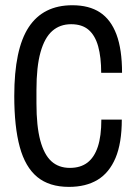

<svg xmlns="http://www.w3.org/2000/svg" viewBox="-20 -719 528 751"><path d="M249.6 12Q172.8 12 125.7 -26.7Q78.7 -65.5 57.3 -144.2Q35.8 -223 35.8 -343.5Q35.8 -527 92.4 -612.8Q149 -698.5 262.9 -698.5Q328.5 -698.5 371.1 -670.5Q413.7 -642.5 435.6 -584.1Q457.4 -525.7 457.4 -434.2H375.8Q375.8 -495.2 364 -537.7Q352.2 -580.1 326.7 -602.2Q301.1 -624.3 258.2 -624.3Q214.4 -624.3 184.4 -597.9Q154.4 -571.5 138.5 -514.8Q122.6 -458.1 122.6 -366.9V-314.8Q122.6 -225.5 137.5 -169.8Q152.5 -114.1 181 -88.2Q209.5 -62.3 253.4 -62.3Q294.8 -62.3 321.9 -82.9Q348.9 -103.5 362.7 -145.2Q376.4 -186.8 376.4 -251.3H456.4Q456.4 -159.4 431.9 -101.2Q407.3 -43.1 361.6 -15.5Q315.9 12 249.6 12Z"/></svg>

Font: Archivo SemiBold ExtraCondensed
Style: Regular
Weight: 600
Width: 2
Version: Version 2.001